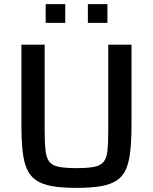

<svg xmlns="http://www.w3.org/2000/svg" viewBox="-20 -905 744 933"><path d="M352 8Q281 8 233 -0.5Q185 -9 155.5 -29Q126 -49 110.5 -84.5Q95 -120 89.5 -174Q84 -228 84 -304V-688H197V-269Q197 -211 201 -175Q205 -139 219 -120Q233 -101 265 -94.5Q297 -88 352 -88Q408 -88 439 -94.5Q470 -101 484.5 -120Q499 -139 502.5 -175Q506 -211 506 -269V-688H619V-304Q619 -228 613.5 -174Q608 -120 593 -84.5Q578 -49 548.5 -29Q519 -9 471 -0.5Q423 8 352 8ZM202 -794V-885H297V-794ZM407 -794V-885H502V-794Z"/></svg>

Font: Saira Thin Medium
Style: Regular
Weight: 500
Version: Version 1.101